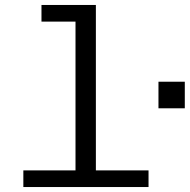

<svg xmlns="http://www.w3.org/2000/svg" viewBox="-20 -753 764 773"><path d="M284 0V-733H366V0ZM74 0V-67H578V0ZM147 -666V-733H325V-666ZM618 -317V-424H724V-317Z"/></svg>

Font: Azeret Mono Light
Style: Regular
Weight: 300
Designer: Martin Vácha
Foundry: Displaay
Version: Version 1.002